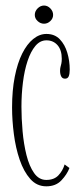

<svg xmlns="http://www.w3.org/2000/svg" viewBox="-20 -646 295 676"><path d="M143 10Q109.5 10 86.5 -16Q63.5 -42 49.2 -83.8Q35 -125.5 28.8 -174Q22.5 -222.5 22.5 -267.5Q22.5 -328 32 -376Q41.5 -424 58.2 -457.5Q75 -491 97 -508.8Q119 -526.5 143.5 -526.5Q172.5 -526.5 190.5 -507.8Q208.5 -489 217 -460.2Q225.5 -431.5 225.5 -401Q225.5 -386 222 -377.5Q218.5 -369 209 -369Q199.5 -369 195.5 -377Q191.5 -385 191.5 -396.5Q191.5 -404.5 193 -410Q194.5 -415.5 196 -422.2Q197.5 -429 197.5 -439Q197.5 -470 182.5 -487Q167.5 -504 143.5 -504Q121 -504 104.5 -484.2Q88 -464.5 77 -431.2Q66 -398 60.8 -356.2Q55.5 -314.5 55.5 -270Q55.5 -229 59.5 -184Q63.5 -139 73.2 -100Q83 -61 100 -36.8Q117 -12.5 143 -12.5Q170.5 -12.5 185.8 -28.8Q201 -45 207.5 -67L224.5 -54.5Q216 -32 196.2 -11Q176.5 10 143 10ZM135 -562.5Q122.5 -562.5 112.5 -571.8Q102.5 -581 102.5 -593.5Q102.5 -606.5 112.5 -616.5Q122.5 -626.5 135 -626.5Q147.5 -626.5 157.2 -616.5Q167 -606.5 167 -593.5Q167 -581 157.2 -571.8Q147.5 -562.5 135 -562.5Z"/></svg>

Font: Imbue 48pt Thin
Style: Regular
Weight: 250
Designer: Tyler Finck
Foundry: Etcetera Type Company
Version: Version 1.102